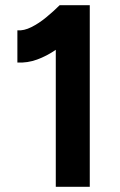

<svg xmlns="http://www.w3.org/2000/svg" viewBox="-20 -720 462 740"><path d="M195 0V-528Q160 -504 123 -490.5Q86 -477 47 -479V-603Q72 -601 101 -615.5Q130 -630 158.5 -653.5Q187 -677 210 -700H326V0Z"/></svg>

Font: Figtree Light
Style: Bold
Weight: 700
Version: Version 2.002